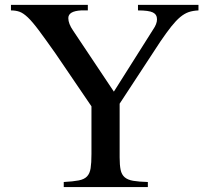

<svg xmlns="http://www.w3.org/2000/svg" viewBox="-20 -758 845 778"><path d="M784.2 -715.8Q761.7 -714.8 744.6 -709Q727.5 -703.1 710.4 -689Q693.4 -674.8 674.3 -650.9Q655.3 -627 629.9 -589.8L464.8 -337.9V-120.1Q464.8 -88.9 468.8 -69.8Q472.7 -50.8 484.9 -40Q497.1 -29.3 519.5 -25.4Q542 -21.5 579.1 -20.5V0H238.3V-20.5Q276.4 -22.5 298.8 -26.9Q321.3 -31.2 332.5 -43Q343.8 -54.7 347.2 -76.2Q350.6 -97.7 350.6 -133.8V-327.1L205.1 -541Q163.1 -600.6 137.2 -635.3Q111.3 -669.9 92.8 -687.5Q74.2 -705.1 59.1 -710.4Q43.9 -715.8 24.4 -715.8V-738.3H335.9V-715.8H308.6Q256.8 -712.9 256.8 -684.6Q256.8 -662.1 276.4 -633.8L441.4 -386.7L600.6 -638.7Q616.2 -661.1 616.2 -679.7Q616.2 -699.2 599.6 -707.5Q583 -715.8 539.1 -715.8V-738.3H784.2Z"/></svg>

Font: BabelStone Tibetan
Style: Regular
Weight: 400
Designer: Christopher J. Fynn
Foundry: BabelStone
Version: Version 10.011 October 1, 2023